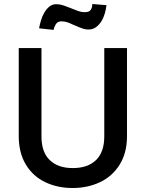

<svg xmlns="http://www.w3.org/2000/svg" viewBox="-20 -936 730 963"><path d="M176 -794Q179 -811 185 -832Q191 -853 201.5 -871.5Q212 -890 227 -902.5Q242 -915 262 -915Q280 -915 298 -909Q316 -903 334 -895.5Q352 -888 370 -881.5Q388 -875 406 -875Q427 -875 435 -886.5Q443 -898 443 -916L514 -910Q512 -891 506 -869.5Q500 -848 489 -830Q478 -812 462 -800Q446 -788 423 -788Q406 -788 389 -795Q376 -799 364 -805L347 -812Q335 -818 322 -823Q305 -829 288 -829Q269 -829 260 -814.5Q251 -800 249 -786ZM188 -695V-252Q188 -173 229.5 -133Q271 -93 345 -93Q420 -93 461.5 -133Q503 -173 503 -252V-695H617V-254Q617 -169 580 -110Q543 -51 481 -22Q419 7 344 7Q269 7 207.5 -22Q146 -51 110 -110Q74 -169 74 -254V-695Z"/></svg>

Font: Fz Poppins Med
Style: Regular
Weight: 500
Designer: Ninad Kale (Devanagari), Jonny Pinhorn (Latin)
Foundry: Indian Type Foundry
Version: Vit hóa bi Vntype.Com & FontZin.Com